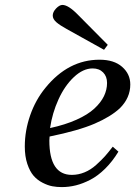

<svg xmlns="http://www.w3.org/2000/svg" viewBox="-20 -743 546 775"><path d="M80.1 -151.9Q80.1 -215.3 101.8 -277.6Q123.5 -339.8 163.1 -388.2Q255.4 -502 381.8 -502Q440.4 -502 473.1 -473.1Q505.9 -444.3 505.9 -401.9Q505.9 -348.1 463.9 -306.2Q427.2 -272 362.1 -243.9Q296.9 -215.8 180.2 -191.9Q179.2 -185.1 179.2 -175.8Q179.2 -37.1 270 -37.1Q296.4 -37.1 321.3 -47.4Q346.2 -57.6 368.2 -77.4Q390.1 -97.2 403.6 -112.3Q417 -127.4 435.1 -150.9L458 -130.9Q433.6 -90.8 404.3 -62Q375 -33.2 345 -17.6Q314.9 -2 286.6 5.1Q258.3 12.2 229 12.2Q209.5 12.2 191.2 8.8Q172.9 5.4 151.9 -5.4Q130.9 -16.1 115.7 -33.4Q100.6 -50.8 90.3 -81.3Q80.1 -111.8 80.1 -151.9ZM182.1 -226.1Q243.2 -239.3 288.8 -259.8Q334.5 -280.3 360.8 -304.7Q387.2 -329.1 399.7 -355Q412.1 -380.9 412.1 -408.2Q412.1 -434.6 396.2 -450.7Q380.4 -466.8 354 -466.8Q315.4 -466.8 278.3 -431.9Q241.2 -397 216.1 -341.8Q190.9 -286.6 182.1 -226.1ZM192.9 -680.2Q192.9 -694.8 206.5 -709Q220.2 -723.1 231.9 -723.1Q256.3 -723.1 295.9 -682.1L415 -562L399.9 -542L249 -626Q222.2 -640.6 207.5 -653.3Q192.9 -666 192.9 -680.2Z"/></svg>

Font: Linguistics Pro
Style: Italic
Weight: 400
Italic angle: -12°
Designer: Stefan Peev, Context Ltd
Foundry: Stefan Peev, Context Ltd
Version: Version 001.000